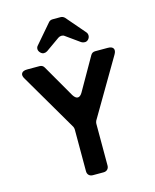

<svg xmlns="http://www.w3.org/2000/svg" viewBox="-136 -1037 909 1128"><g transform="rotate(-15 318.5 -473.0)"><path d="M295 -946H343Q357 -946 368 -935L466 -821Q474 -812 474 -800Q474 -787 465 -777Q456 -767 443.5 -767Q431 -767 422 -773L338 -833Q331 -839 320 -839Q309 -839 300 -833L215 -773Q206 -767 194 -767Q183 -767 173 -777.5Q163 -788 163 -800Q163 -812 172 -821L270 -935Q279 -946 295 -946ZM253 -33V-287Q253 -294 249 -304L46 -651Q32 -673 40 -686.5Q48 -700 74 -700H149Q168 -700 177 -684L291 -486Q305 -464 319.5 -464Q334 -464 347 -486L460 -684Q469 -700 488 -700H564Q590 -700 597.5 -686.5Q605 -673 592 -651L388 -304Q384 -294 384 -287V-33Q384 -18 375 -9Q366 0 351 0H286Q271 0 262 -9Q253 -18 253 -33Z"/></g></svg>

Font: Tsunagi Gothic Black
Style: Regular
Weight: 900
Designer: Yoshimichi Ohira
Foundry: Positype
Version: Version 1.001